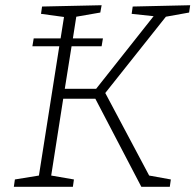

<svg xmlns="http://www.w3.org/2000/svg" viewBox="-20 -715 748 735"><path d="M33 0 37 -28 129 -43 207 -538H104L109 -568H212L225 -650L137 -662L141 -690L369 -695L364 -667L272 -651L259 -568H374L369 -538H254L228 -375H348L568 -653L484 -662L488 -690L708 -695L704 -667L615 -651L383 -359L551 -43L634 -28L630 0H521L345 -337H222L176 -43L263 -28L259 0Z"/></svg>

Font: Bitter Light
Style: Italic
Weight: 300
Italic angle: -9°
Designer: Sol Matas, and Bitter project Authors
Foundry: Sol Matas
Version: Version 2.001